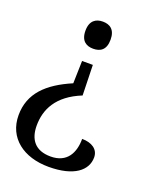

<svg xmlns="http://www.w3.org/2000/svg" viewBox="-150 -626 760 905"><g transform="rotate(20 230.0 -173.5)"><path d="M209 -539C175 -539 146 -522 146 -471C146 -419 175 -403 209 -403C244 -403 272 -419 272 -471C272 -522 244 -539 209 -539ZM234 -331H180L177 -218C58 -167 -14 -99 -14 11C-14 125 76 192 202 192C329 192 389 142 389 77C389 36 354 14 306 14C306 83 277 143 194 143C116 143 83 97 83 28C83 -52 119 -131 238 -179Z"/></g></svg>

Font: Noto Serif Devanagari
Style: Regular
Weight: 400
Designer: Universal Thirst, Indian Type Foundry and the Monotype Design Team
Foundry: Monotype Imaging Inc.
Version: Version 2.004